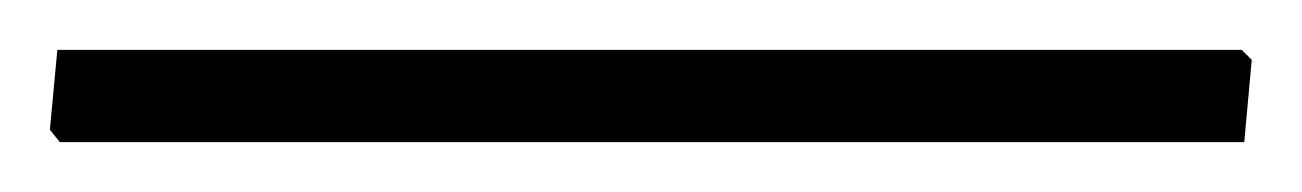

<svg xmlns="http://www.w3.org/2000/svg" viewBox="-35 67 522 77"><path d="M463 87 467 91 464 124H-11L-15 119L-12 87Z"/></svg>

Font: Alegreya Sans SC Light
Style: Regular
Weight: 300
Designer: Juan Pablo del Peral
Foundry: Huerta Tipografica
Version: Version 2.007